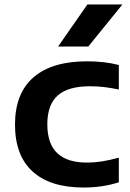

<svg xmlns="http://www.w3.org/2000/svg" viewBox="-20 -828 581 858"><path d="M47 -271.5Q47 -410 129.2 -482Q211.5 -554 369 -554Q448 -554 511 -537.5V-428Q475 -435.5 444.8 -439Q414.5 -442.5 382 -442.5Q284 -442.5 237.8 -401.2Q191.5 -360 191.5 -272.5Q191.5 -185.5 236 -143.5Q280.5 -101.5 368 -101.5Q400.5 -101.5 434 -106.5Q467.5 -111.5 511 -123.5V-13.5Q439.5 10 353.5 10Q204.5 10 125.8 -61.5Q47 -133 47 -271.5ZM239.5 -620 370.5 -808H527L374.5 -620Z"/></svg>

Font: Encode Sans Expanded SemiBold
Style: Regular
Weight: 600
Width: 7
Designer: Multiple Designers
Foundry: Impallari Type
Version: Version 2.000